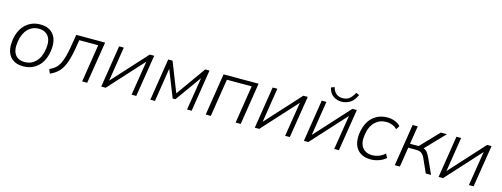

<svg xmlns="http://www.w3.org/2000/svg" viewBox="-17 -1448 5784 2214"><g transform="rotate(15 2875.0 -340.5)"><path d="M250 8Q141 8 88.5 -62Q36 -132 56 -262Q76 -382 147 -446Q218 -510 319 -510Q427 -510 480 -439.5Q533 -369 513 -240Q493 -119 422 -55.5Q351 8 250 8ZM255 -44Q329 -44 383 -96.5Q437 -149 453 -250Q469 -351 430.5 -404.5Q392 -458 314 -458Q239 -458 186 -405Q133 -352 117 -252Q101 -150 138 -97Q175 -44 255 -44Z M569 10 550 -40Q590 -57 618 -82Q646 -107 665.5 -145Q685 -183 700 -239Q715 -295 728 -376L748 -501H1093L1013 0H953L1024 -451H798L785 -372Q766 -252 739.5 -177.5Q713 -103 672 -59.5Q631 -16 569 10Z M1181 0 1260 -501H1316L1251 -89L1626 -501H1679L1599 0H1543L1609 -412L1234 0Z M1767 0 1846 -501H1898L2037 -148L2288 -501H2339L2260 0H2205L2268 -392L2045 -80H2012L1885 -401L1822 0Z M2428 0 2507 -501H2925L2846 0H2785L2856 -451H2560L2489 0Z M3014 0 3093 -501H3149L3084 -89L3459 -501H3512L3432 0H3376L3442 -412L3067 0Z M3600 0 3679 -501H3735L3670 -89L4045 -501H4098L4018 0H3962L4028 -412L3653 0ZM3900 -548Q3847 -548 3802.5 -578Q3758 -608 3742 -675L3782 -691Q3796 -640 3826.5 -615.5Q3857 -591 3902 -591Q3948 -591 3979 -613Q4010 -635 4040 -690L4079 -675Q4046 -603 3999 -575.5Q3952 -548 3900 -548Z M4398 8Q4325 8 4275.5 -23.5Q4226 -55 4205 -115.5Q4184 -176 4198 -262Q4218 -382 4288.5 -446Q4359 -510 4463 -510Q4510 -510 4552 -494Q4594 -478 4620 -448L4593 -405Q4565 -433 4531 -445Q4497 -457 4465 -457Q4385 -457 4330 -404.5Q4275 -352 4260 -254Q4243 -153 4283 -98.5Q4323 -44 4403 -44Q4440 -44 4479.5 -58Q4519 -72 4553 -104L4578 -58Q4546 -27 4495.5 -9.5Q4445 8 4398 8Z M4685 0 4764 -501H4825L4791 -284H4893L5101 -501H5174L4956 -274Q4983 -265 5001 -242Q5019 -219 5041 -170L5118 0H5055L4985 -157Q4964 -203 4940.5 -219Q4917 -235 4870 -235H4783L4746 0Z M5208 0 5287 -501H5343L5278 -89L5653 -501H5706L5626 0H5570L5636 -412L5261 0Z"/></g></svg>

Font: Mulish Light
Style: Italic
Weight: 300
Italic angle: -9°
Designer: Vernon Adams
Foundry: Vernon Adams
Version: Version 3.603; ttfautohint (v1.8.3)